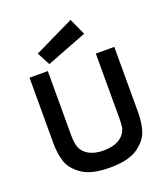

<svg xmlns="http://www.w3.org/2000/svg" viewBox="-139 -850 839 958"><g transform="rotate(-20 281.0 -371.0)"><path d="M56 0ZM506 -199V-550H408V-204Q408 -178 405 -157Q395 -121 363 -101.5Q331 -82 280 -82Q231 -82 199 -101.5Q167 -121 158 -157Q153 -180 153 -204V-550H56V-199Q56 -149 69.5 -105Q83 -61 132.5 -26Q182 9 280 9Q380 9 429.5 -26Q479 -61 492.5 -105Q506 -149 506 -199ZM387 -663 172 -580 136 -649 347 -751Z"/></g></svg>

Font: Cambay Devanagari
Style: Regular
Weight: 700
Designer: Pooja Saxena
Foundry: Pooja Saxena
Version: Version 1.095;PS 001.095;hotconv 1.0.70;makeotf.lib2.5.58329